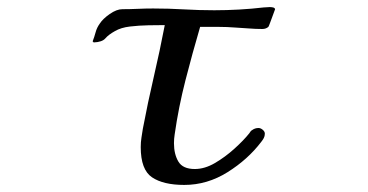

<svg xmlns="http://www.w3.org/2000/svg" viewBox="-20 -526 1040 543"><path d="M758 -500Q757 -497 752.5 -485Q748 -473 744 -462Q740 -451 739 -450Q732 -444 722 -444Q703 -444 684.5 -445.5Q666 -447 647 -448Q622 -450 597 -450Q572 -450 546 -450Q524 -375 504.5 -299Q485 -223 474 -146Q473 -140 472.5 -133.5Q472 -127 472 -121Q472 -90 484.5 -69Q497 -48 531 -48Q559 -48 588 -65Q617 -82 643 -105.5Q669 -129 685 -149Q689 -156 693 -158Q701 -164 711 -164Q717 -164 723 -159Q729 -154 729 -148Q729 -141 726 -135.5Q723 -130 719 -125Q681 -75 623.5 -39Q566 -3 501 -3Q442 -3 410 -24.5Q378 -46 378 -110Q378 -124 380 -136.5Q382 -149 384 -162Q398 -236 415 -309Q432 -382 446 -455Q427 -455 400 -454.5Q373 -454 347.5 -451Q322 -448 305 -438Q287 -428 278 -417.5Q269 -407 245 -406L242 -409Q247 -422 250.5 -435Q254 -448 262 -459Q271 -473 290.5 -486.5Q310 -500 326 -500Q348 -500 369.5 -501Q391 -502 413 -502Q457 -502 500 -499.5Q543 -497 586 -497Q621 -497 656.5 -499Q692 -501 726 -505Q731 -505 735 -505.5Q739 -506 743 -506Q747 -506 752 -505Q757 -504 758 -500Z"/></svg>

Font: Kaisei Opti Medium
Style: Regular
Weight: 500
Designer: Font-Kai, 金井和夫
Foundry: KAZUO KANAI
Version: Version 5.003